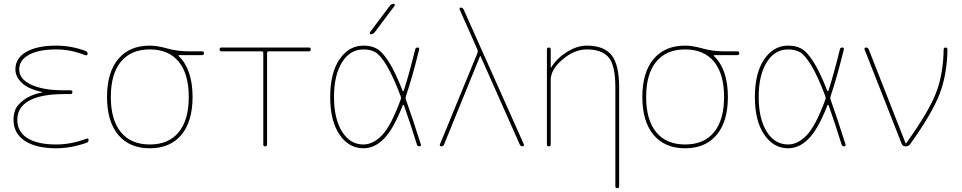

<svg xmlns="http://www.w3.org/2000/svg" viewBox="-20 -770 5059 1010"><path d="M202 -284Q203 -284 203 -285Q203 -286 202 -286Q130 -301 95.5 -333.5Q61 -366 61 -405Q61 -464 118 -497Q175 -530 276 -530Q355 -530 430 -502Q441 -498 441 -486Q441 -482 437.5 -480Q434 -478 430 -479Q353 -510 276 -510Q184 -510 132.5 -482Q81 -454 81 -405Q81 -354 144 -324.5Q207 -295 316 -295H351Q361 -295 361 -285Q361 -275 351 -275H316Q196 -275 133.5 -240.5Q71 -206 71 -140Q71 -77 124 -43.5Q177 -10 276 -10Q355 -10 436 -41Q440 -42 443 -40Q446 -38 446 -34Q446 -22 436 -19Q352 10 276 10Q169 10 110 -29.5Q51 -69 51 -140Q51 -168 60.5 -193Q70 -218 106 -245Q142 -272 202 -284Z M920 -445.5Q867 -510 768 -510Q669 -510 616 -445.5Q563 -381 563 -260Q563 -139 616 -74.5Q669 -10 768 -10Q867 -10 920 -74.5Q973 -139 973 -260Q973 -381 920 -445.5ZM768 -530Q807 -530 860 -515Q913 -500 973 -500H1043Q1053 -500 1053 -490Q1053 -480 1043 -480H922Q920 -480 919 -478Q918 -476 920 -475Q993 -405 993 -260Q993 -131 934 -60.5Q875 10 768 10Q661 10 602 -60.5Q543 -131 543 -260Q543 -389 602 -459.5Q661 -530 768 -530Z M1145 -500Q1135 -500 1135 -510Q1135 -520 1145 -520H1605Q1615 -520 1615 -510Q1615 -500 1605 -500H1394Q1385 -500 1385 -491V-10Q1385 0 1375 0Q1365 0 1365 -10V-491Q1365 -500 1356 -500Z M1892 -510Q1821 -510 1779 -442Q1737 -374 1737 -260Q1737 -146 1779 -78Q1821 -10 1892 -10Q1943 -10 1990 -59Q2037 -108 2088 -247Q2091 -255 2088 -263Q2048 -369 2014.5 -424.5Q1981 -480 1955 -495Q1929 -510 1892 -510ZM1892 10Q1815 10 1766 -62Q1717 -134 1717 -260Q1717 -386 1766 -458Q1815 -530 1892 -530Q1933 -530 1962 -514Q1991 -498 2025 -445Q2059 -392 2098 -292Q2099 -290 2101 -290.5Q2103 -291 2104 -293Q2133 -383 2164 -510Q2166 -520 2177 -520Q2187 -520 2185 -510Q2149 -363 2115 -263Q2112 -255 2115 -247Q2149 -152 2194 -10Q2195 -6 2193 -3Q2191 0 2187 0Q2176 0 2173 -10Q2142 -111 2105 -216Q2104 -218 2102 -218.5Q2100 -219 2099 -217Q2051 -93 2001 -41.5Q1951 10 1892 10ZM1931 -590Q1927 -590 1925.5 -593.5Q1924 -597 1926 -600L2031 -740Q2039 -750 2051 -750Q2055 -750 2056.5 -746.5Q2058 -743 2056 -740L1951 -600Q1943 -590 1931 -590Z M2301 0Q2297 0 2294.5 -3Q2292 -6 2294 -10L2492 -492Q2495 -500 2492 -508L2398 -720Q2396 -724 2398 -727Q2400 -730 2404 -730Q2414 -730 2419 -720L2736 -10Q2737 -6 2734.5 -3Q2732 0 2729 0Q2719 0 2714 -10L2508 -474Q2508 -475 2507 -475Q2505 -475 2505 -474L2316 -10Q2312 0 2301 0Z M2857 -10V-510Q2857 -520 2867 -520Q2877 -520 2877 -510V-416Q2877 -415 2878 -415Q2880 -415 2880 -416Q2909 -463 2962 -496.5Q3015 -530 3067 -530Q3157 -530 3197 -480Q3237 -430 3237 -310V210Q3237 220 3227 220Q3217 220 3217 210V-310Q3217 -428 3181 -469Q3145 -510 3067 -510Q3001 -510 2939 -457Q2877 -404 2877 -350V-10Q2877 0 2867 0Q2857 0 2857 -10Z M3736 -445.5Q3683 -510 3584 -510Q3485 -510 3432 -445.5Q3379 -381 3379 -260Q3379 -139 3432 -74.5Q3485 -10 3584 -10Q3683 -10 3736 -74.5Q3789 -139 3789 -260Q3789 -381 3736 -445.5ZM3584 -530Q3623 -530 3676 -515Q3729 -500 3789 -500H3859Q3869 -500 3869 -490Q3869 -480 3859 -480H3738Q3736 -480 3735 -478Q3734 -476 3736 -475Q3809 -405 3809 -260Q3809 -131 3750 -60.5Q3691 10 3584 10Q3477 10 3418 -60.5Q3359 -131 3359 -260Q3359 -389 3418 -459.5Q3477 -530 3584 -530Z M4126 -510Q4055 -510 4013 -442Q3971 -374 3971 -260Q3971 -146 4013 -78Q4055 -10 4126 -10Q4177 -10 4224 -59Q4271 -108 4322 -247Q4325 -255 4322 -263Q4282 -369 4248.5 -424.5Q4215 -480 4189 -495Q4163 -510 4126 -510ZM4126 10Q4049 10 4000 -62Q3951 -134 3951 -260Q3951 -386 4000 -458Q4049 -530 4126 -530Q4167 -530 4196 -514Q4225 -498 4259 -445Q4293 -392 4332 -292Q4333 -290 4335 -290.5Q4337 -291 4338 -293Q4367 -383 4398 -510Q4400 -520 4411 -520Q4421 -520 4419 -510Q4383 -363 4349 -263Q4346 -255 4349 -247Q4383 -152 4428 -10Q4429 -6 4427 -3Q4425 0 4421 0Q4410 0 4407 -10Q4376 -111 4339 -216Q4338 -218 4336 -218.5Q4334 -219 4333 -217Q4285 -93 4235 -41.5Q4185 10 4126 10Z M4723 -14 4528 -510Q4526 -514 4528.5 -517Q4531 -520 4535 -520Q4546 -520 4550 -510L4744 -16Q4744 -15 4745 -15Q4747 -15 4747 -17Q4862 -176 4902 -276.5Q4942 -377 4944 -509Q4944 -520 4954 -520Q4964 -520 4964 -509Q4962 -377 4922 -274Q4882 -171 4768 -12Q4760 0 4744 0Q4728 0 4723 -14Z"/></svg>

Font: Rounded Mplus 1c Thin
Style: Regular
Weight: 250
Version: Version 1.059.20150529